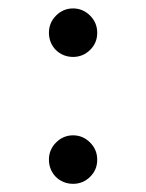

<svg xmlns="http://www.w3.org/2000/svg" viewBox="-20 -439 349 458"><path d="M96.7 -360.8C96.7 -328.1 121.6 -303.2 154.3 -303.2C170.4 -303.2 184.1 -309.1 195.3 -320.3C206.5 -331.5 211.9 -344.7 211.9 -360.8C211.9 -377 206.1 -390.6 194.8 -401.9C183.6 -413.1 169.9 -418.9 154.3 -418.9C138.7 -418.9 125 -413.1 113.8 -401.9C102.5 -390.6 96.7 -377 96.7 -360.8ZM96.7 -58.1C96.7 -25.4 121.6 -0.5 154.3 -0.5C170.4 -0.5 184.1 -6.3 195.3 -17.6C206.5 -28.8 211.9 -42 211.9 -58.1C211.9 -74.2 206.1 -87.9 194.8 -99.1C183.6 -110.4 169.9 -116.2 154.3 -116.2C138.7 -116.2 125 -110.4 113.8 -99.1C102.5 -87.9 96.7 -74.2 96.7 -58.1Z"/></svg>

Font: Shabnam Light
Style: Regular
Weight: 300
Foundry: DejaVu fonts team - Redesigned by Saber Rastikerdar - Based on Vazir font
Version: Version 5.0.1